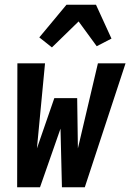

<svg xmlns="http://www.w3.org/2000/svg" viewBox="-20 -786 547 806"><path d="M52 0 53 -520H169L135 -163L208 -374H304L307 -163L391 -520H507L336 0H240L234 -246L148 0ZM198 -587 145 -629 259 -766H383L448 -624L386 -592L310 -696Z"/></svg>

Font: Iosevka Extrabold Oblique
Style: Regular
Weight: 800
Italic angle: -9°
Monospace: yes
Designer: Belleve Invis
Foundry: Belleve Invis
Version: Version 32.5.0; ttfautohint (v1.8.4)